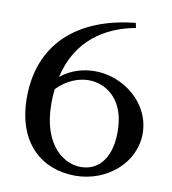

<svg xmlns="http://www.w3.org/2000/svg" viewBox="-85 -834 830 924"><g transform="rotate(10 329.5 -372.5)"><path d="M171 -308C171 -333 172 -356 175 -378C223 -429 283 -449 329 -449C415 -449 496 -388 507 -264C519 -133 471 -42 380 -32C291 -21 171 -96 171 -308ZM50 -316C50 -89 185 15 343 15C500 15 629 -99 629 -240C629 -390 491 -497 352 -497C297 -497 234 -481 185 -439C227 -626 364 -710 509 -736L504 -760C224 -732 50 -578 50 -316Z"/></g></svg>

Font: Basteleur Moonlight
Style: Regular
Weight: 300
Designer: Keussel
Foundry: Keussel Studio
Version: Version 1.300;Glyphs 3.2 (3192)